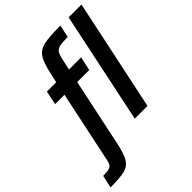

<svg xmlns="http://www.w3.org/2000/svg" viewBox="-328 -875 1205 1205"><g transform="rotate(-45 274.5 -272.5)"><path d="M39 61 140 -418H57L76 -510H159L173 -573Q190 -653 213 -687.5Q236 -722 281.5 -732.5Q327 -743 429 -743L411 -660Q363 -660 340.5 -655Q318 -650 307 -635Q296 -620 289 -586L272 -510H380L360 -418H253L159 27Q142 110 120.5 144Q99 178 60.5 187.5Q22 197 -67 198L-48 114Q-13 114 4 109Q21 104 27.5 93.5Q34 83 39 61ZM346 0 502 -743H616L459 0Z"/></g></svg>

Font: Saira Semi Condensed Medium
Style: Italic
Weight: 500
Width: 4
Italic angle: -12°
Designer: Hector Gatti with collaboration of the Omnibus-Type team
Foundry: Omnibus-Type
Version: Version 1.001; ttfautohint (v1.8)